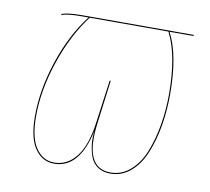

<svg xmlns="http://www.w3.org/2000/svg" viewBox="-64 -588 730 669"><g transform="rotate(10 300.5 -254.0)"><path d="M569.8 -517.1 569.3 -513.2H484.4Q524.4 -438.5 524.4 -299.3Q524.4 -241.2 515.4 -188Q506.3 -134.8 488 -89.6Q469.7 -44.4 438.5 -17.6Q407.2 9.3 366.7 9.3Q340.3 9.3 322.5 -2.7Q304.7 -14.6 296.9 -34.2Q289.1 -53.7 286.1 -78.9Q283.2 -104 287.1 -130.4Q258.3 9.3 167.5 9.3Q125.5 9.3 99.6 -28.3Q73.7 -65.9 73.7 -142.6Q73.7 -236.8 107.7 -338.6Q141.6 -440.4 197.8 -513.2H175.3Q125.5 -513.2 102.5 -505.4L102.1 -508.8Q124.5 -517.1 175.3 -517.1ZM520.5 -298.8Q520.5 -436 480.5 -513.2H202.1Q146 -439 111.8 -337.2Q77.6 -235.4 77.6 -142.6Q77.6 -67.4 102.5 -31Q127.4 5.4 167.5 5.4Q213.4 5.4 244.9 -34.4Q276.4 -74.2 287.6 -155.3L308.6 -309.1L312.5 -309.6L292.5 -155.3Q271.5 5.4 366.7 5.4Q406.2 5.4 437 -21.7Q467.8 -48.8 485.4 -93.8Q502.9 -138.7 511.7 -190.9Q520.5 -243.2 520.5 -298.8Z"/></g></svg>

Font: Fira Sans Compressed Four
Style: Italic
Weight: 100
Width: 3
Italic angle: -8°
Designer: Carrois Corporate & Edenspiekermann AG
Foundry: Carrois Corporate GbR & Edenspiekermann AG
Version: Version 4.203;PS 004.203;hotconv 1.0.88;makeotf.lib2.5.64775